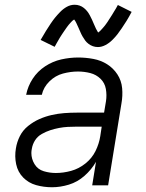

<svg xmlns="http://www.w3.org/2000/svg" viewBox="-20 -780 616 808"><path d="M199 8Q234 8 270 -3Q306 -14 335.5 -40Q365 -66 384 -99L368 0H435L491 -344Q497 -377 494 -409Q491 -441 474 -467Q457 -493 431 -509.5Q405 -526 373 -532Q341 -538 309 -538Q274 -538 238 -530Q202 -522 170 -501Q138 -480 117.5 -448.5Q97 -417 90 -381H156Q163 -413 188 -437.5Q213 -462 245 -470.5Q277 -479 308 -479Q335 -479 360 -472.5Q385 -466 403 -448.5Q421 -431 425.5 -405.5Q430 -380 426 -354L418 -306H303Q277 -306 250.5 -304Q224 -302 197.5 -296Q171 -290 146 -279Q121 -268 98.5 -250Q76 -232 63.5 -207Q51 -182 47 -156Q41 -122 48 -89Q55 -56 77.5 -33Q100 -10 132 -1Q164 8 199 8ZM215 -52Q189 -52 164 -59.5Q139 -67 125.5 -89Q112 -111 112 -136Q112 -145 114 -154Q117 -173 127.5 -189.5Q138 -206 155.5 -216Q173 -226 191.5 -232Q210 -238 228.5 -241.5Q247 -245 265.5 -246Q284 -247 303 -247H408L402 -207Q397 -175 382 -144.5Q367 -114 339.5 -92Q312 -70 279.5 -61Q247 -52 215 -52ZM392 -582Q408 -582 424 -590.5Q440 -599 453 -612Q466 -625 474 -635.5Q482 -646 492 -660.5Q502 -675 512.5 -692Q523 -709 534 -730L476 -759Q472 -751 468 -744.5Q464 -738 460 -731.5Q456 -725 452.5 -719Q449 -713 445.5 -708Q442 -703 439 -698Q436 -693 433 -688.5Q430 -684 427 -680Q424 -676 421.5 -672.5Q419 -669 416.5 -666.5Q414 -664 409.5 -658.5Q405 -653 401.5 -650Q398 -647 393 -643Q388 -651 384 -659Q380 -667 375.5 -678Q371 -689 367 -697.5Q363 -706 358 -715.5Q353 -725 347 -732.5Q341 -740 333 -746.5Q325 -753 315 -756.5Q305 -760 294 -760Q277 -760 261.5 -751.5Q246 -743 233 -729.5Q220 -716 211.5 -705.5Q203 -695 193.5 -681Q184 -667 173.5 -650Q163 -633 151 -612L210 -583Q214 -591 218 -597.5Q222 -604 225.5 -610.5Q229 -617 232.5 -622.5Q236 -628 239.5 -633.5Q243 -639 246.5 -644Q250 -649 253 -653.5Q256 -658 258.5 -661.5Q261 -665 264 -669Q267 -673 269 -675.5Q271 -678 276 -683.5Q281 -689 284 -692Q287 -695 292 -698Q297 -692 301 -683.5Q305 -675 310 -664Q315 -653 318.5 -644.5Q322 -636 327.5 -626.5Q333 -617 338.5 -609.5Q344 -602 352.5 -595.5Q361 -589 371 -585.5Q381 -582 392 -582Z"/></svg>

Font: Iosevka Sparkle Light Oblique
Style: Regular
Weight: 300
Italic angle: -9°
Designer: Belleve Invis
Foundry: Belleve Invis
Version: Version 4.5.0; ttfautohint (v1.8.3)